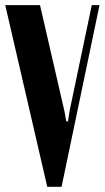

<svg xmlns="http://www.w3.org/2000/svg" viewBox="-30 -719 403 739"><path d="M124 -699.2 217.8 -292 225.1 -252H231.9L237.8 -292L323.2 -699.2H353L207 0H151.9L-9.8 -699.2Z"/></svg>

Font: Moniqa Black Heading
Style: Regular
Weight: 900
Designer: Rajesh Rajput
Foundry: Rajesh Rajput
Version: Version 1.000